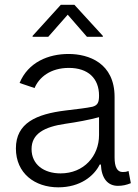

<svg xmlns="http://www.w3.org/2000/svg" viewBox="-20 -782 583 814"><path d="M227.1 12.2C319.8 12.2 378.4 -35.2 402.8 -84.5H407.7C410.2 -25.9 436.5 5.9 480 5.9C499.5 5.9 516.6 2 534.7 -5.4L524.9 -57.1C514.6 -53.2 509.8 -52.7 500 -52.7C476.6 -52.7 465.8 -74.2 465.8 -114.3V-370.6C465.8 -515.1 356 -553.2 270.5 -553.2C185.5 -553.2 99.6 -518.6 63 -430.2L126.5 -408.7C145.5 -454.1 193.8 -494.1 272 -494.1C353.5 -494.1 399.9 -449.7 399.9 -376.5C399.9 -347.7 394 -335.9 372.6 -329.6C345.7 -323.7 308.6 -319.8 257.3 -313.5C134.3 -298.3 47.4 -260.7 47.4 -152.8C47.4 -46.9 127.9 12.2 227.1 12.2ZM236.8 -46.9C166 -46.9 113.8 -84.5 113.8 -149.9C113.8 -214.4 166.5 -244.1 257.8 -257.3C303.2 -263.7 361.3 -274.4 399.9 -285.2V-209.5C399.9 -120.6 335.9 -46.9 236.8 -46.9ZM184.6 -626 267.1 -719.7 348.6 -626H416V-629.9L295.4 -761.7H237.8L118.2 -629.9V-626Z"/></svg>

Font: Raveo Light
Style: Regular
Weight: 300
Designer: Jakub Foglar, Rasmus Andersson (Inter)
Foundry: Jakubfoglar.com
Version: Version 1.100;Glyphs 3.2.3 (3260)